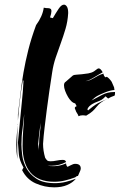

<svg xmlns="http://www.w3.org/2000/svg" viewBox="-20 -841 515 825"><path d="M315 -85Q309 -85 303 -79Q282 -71 259.5 -65.5Q237 -60 213 -60Q145 -60 111 -99.5Q77 -139 77 -214Q77 -250 80 -286Q83 -321 84 -351Q81 -320 77 -289Q72 -256 72 -220Q72 -202 75.5 -174Q79 -146 93 -119.5Q107 -93 136 -73.5Q165 -54 216 -54Q240 -54 262.5 -59.5Q285 -65 306 -73Q292 -56 268.5 -46Q245 -36 213 -36Q172 -36 133.5 -53Q95 -70 75 -110L81 -121Q63 -153 61 -178.5Q59 -204 57 -229L74 -404Q79 -449 81 -494L78 -496Q70 -449 65 -406Q60 -364 57 -323V-349Q63 -395 68 -439.5Q73 -484 81 -530Q89 -576 101.5 -626Q114 -676 135 -733Q163 -771 168 -808Q171 -808 174 -807Q177 -806 186 -806Q192 -806 196.5 -803.5Q201 -801 201 -793Q201 -784 195 -766Q197 -766 201 -764.5Q205 -763 207 -763Q221 -787 232.5 -804Q244 -821 255 -821Q262 -821 267.5 -812.5Q273 -804 273 -785Q271 -749 261.5 -717Q252 -685 241 -655Q230 -625 219.5 -594Q209 -563 204 -529Q198 -490 192 -449.5Q186 -409 181 -369Q176 -329 171.5 -292Q167 -255 165 -223Q165 -194 174 -163Q179 -155 183 -151.5Q187 -148 197 -148Q209 -148 223.5 -151Q238 -154 249 -154Q256 -154 259 -152Q262 -150 264 -145Q250 -137 234 -133Q218 -129 204 -129H190Q186 -129 183 -129Q194 -127 211 -127Q237 -127 264 -139Q264 -130 270 -124Q273 -125 284 -131Q295 -137 303 -137Q327 -137 327 -117Q327 -114 325 -108Q323 -102 315 -85ZM50 -219Q50 -226 50.5 -237Q51 -248 52 -259L54 -282Q55 -294 56 -303Q55 -288 54.5 -265.5Q54 -243 54 -232V-192Q54 -184 54.5 -175Q55 -166 56 -158Q52 -174 51 -189.5Q50 -205 50 -219ZM148 -223Q148 -246 151 -268Q154 -290 156 -313Q151 -290 148.5 -268Q146 -246 144 -223V-209Q144 -202 145 -194V-201Q145 -206 146 -212Q147 -218 148 -223ZM56 -304Q56 -306 56 -307Q57 -308 57 -309Q57 -305 56 -304ZM304.6 -368Q301.4 -374.4 301.4 -376.8Q301.4 -381.6 309.4 -384.8L303 -396.8Q294.2 -398.4 286.2 -406.4Q278.2 -414.4 272.6 -424Q264.6 -437.6 259.8 -450.8Q255 -464 255 -474.4Q255 -485.6 262.2 -489.6L293.4 -516.8Q296.6 -519.2 307.4 -520Q318.2 -520.8 331.8 -522Q345.4 -523.2 359.4 -525.6Q373.4 -528 383.8 -534.4Q387.8 -536.8 391.4 -540Q395 -543.2 399 -545.6Q402.2 -547.2 403.8 -547.2Q408.6 -547.2 413 -542.4Q417.4 -537.6 421.4 -530.4Q409.4 -524 401 -518.8Q392.6 -513.6 384.6 -508.8Q376.6 -504 368.2 -499.6Q359.8 -495.2 347 -492Q359.8 -493.6 368.6 -497.6Q377.4 -501.6 385.4 -506.4Q393.4 -511.2 402.2 -516Q411 -520.8 424.6 -524.8Q424.6 -520.8 427 -516Q430.2 -509.6 434.2 -508.8L439 -511.2Q450.2 -504 459.8 -489.6Q463 -483.2 465.4 -476.8Q467.8 -470.4 470.2 -465.6L471.8 -454.4Q453.4 -452.8 431.4 -444Q409.4 -435.2 398.2 -428.8Q391 -424.8 385 -419.6Q379 -414.4 372.6 -408.8Q395.8 -420.8 418.6 -433.2Q441.4 -445.6 470.2 -445.6H474.2V-440Q474.2 -430.4 471 -429.6L456.6 -424Q451 -421.6 444.6 -417.6L433.4 -427.2Q427 -419.2 417.4 -412.8Q407.8 -407.2 397.4 -403.6Q387 -400 377.4 -394.4Q370.2 -390.4 364.6 -385.2Q359 -380 355 -371.2Q356.6 -369.6 356.6 -370Q356.6 -370.4 358.2 -366.4Q368.6 -375.2 378.6 -382.8Q388.6 -390.4 399.8 -396.8Q419 -407.2 440.6 -415.2Q436.6 -412.8 433 -411.6Q429.4 -410.4 425.4 -408Q411 -399.2 404.6 -392.8Q398.2 -386.4 392.6 -379.2Q387 -372 378.2 -363.6Q369.4 -355.2 350.2 -344Q346.2 -344.8 342.2 -345.2Q338.2 -345.6 335 -345.6Q325.4 -345.6 317.4 -341.6Q315.8 -348 311 -354.8Q306.2 -361.6 304.6 -368Z"/></svg>

Font: Finger Paint
Style: Regular
Weight: 400
Designer: Ralph du Carrois
Foundry: Ralph du Carrois
Version: Version 1.001